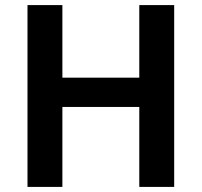

<svg xmlns="http://www.w3.org/2000/svg" viewBox="-20 -734 792 754"><path d="M664 0H527V-314H225V0H88V-714H225V-429H527V-714H664Z"/></svg>

Font: Noto Sans Oriya SemiBold
Style: Regular
Weight: 600
Version: Version 2.003